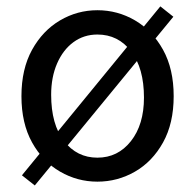

<svg xmlns="http://www.w3.org/2000/svg" viewBox="-20 -546 601 590"><path d="M279.3 12.2Q217.8 12.2 164.6 -18.6Q111.3 -49.3 78.6 -108.2Q45.9 -167 45.9 -250.5Q45.9 -334 78.6 -393.1Q111.3 -452.1 164.6 -483.4Q217.8 -514.6 279.3 -514.6Q341.3 -514.6 394.8 -483.4Q448.2 -452.1 481 -393.1Q513.7 -334 513.7 -250.5Q513.7 -167 481 -108.2Q448.2 -49.3 394.8 -18.6Q341.3 12.2 279.3 12.2ZM279.3 -61.5Q342.3 -61.5 382.3 -112.3Q422.4 -163.1 422.4 -246.1Q422.4 -336.4 382.8 -388.2Q343.3 -439.9 279.3 -439.9Q237.8 -439.9 205.8 -416.5Q173.8 -393.1 155.5 -351.1Q137.2 -309.1 137.2 -254.9Q137.2 -163.6 176.8 -112.5Q216.3 -61.5 279.3 -61.5ZM86.9 23.9 47.4 -7.3 472.7 -526.4 512.7 -494.6Z"/></svg>

Font: Akatab Medium
Style: Regular
Weight: 500
Designer: SIL Global
Foundry: SIL Global
Version: Version 4.100